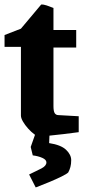

<svg xmlns="http://www.w3.org/2000/svg" viewBox="-21 -589 374 844"><path d="M151 11Q143 11 129.5 1Q116 -9 102.5 -24Q89 -39 80 -54.5Q71 -70 71 -81V-383H-1V-435L71 -463L160 -569Q170 -570 184.5 -565Q199 -560 214 -554V-457H314V-380H214V-123Q214 -100 219.5 -91.5Q225 -83 236 -83L325 -78V-8Q296 -4 258 0.5Q220 5 189.5 8Q159 11 151 11ZM136 235 107 178Q139 163 161 151.5Q183 140 183 125Q183 113 165 105Q147 97 123 94L114 57L138 -11L197 -8L195 40Q247 48 269.5 69.5Q292 91 292 115Q292 132 288.5 145Q285 158 279 169Q272 176 248.5 187.5Q225 199 195 211.5Q165 224 136 235Z"/></svg>

Font: Grenze Gotisch ExtraBold
Style: Regular
Weight: 800
Designer: Renata Polastri
Foundry: Omnibus-Type
Version: Version 1.001